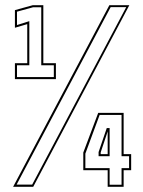

<svg xmlns="http://www.w3.org/2000/svg" viewBox="-20 -720 550 740"><path d="M37.5 -415V-476.5H85V-627L37.5 -613V-681L106.5 -700H147V-476.5H195.5V-415ZM45.5 -423H187.5V-468.5H139V-692H107.5L45.5 -675V-623.5L93 -638.5V-468.5H45.5ZM30.5 0 401.5 -700H478.5L108 0ZM44 -8.5H104L466.5 -692.5H406.5ZM395 0V-64H301V-132L358.5 -285H456.5V-126H485.5V-64H456.5V0ZM368 -126H395V-218H396.5L368 -132.5ZM402.5 -8H448.5V-72H477.5V-118H448.5V-277H364L309 -128V-72H402.5ZM360 -118V-134L391.5 -226.5H402.5V-118Z"/></svg>

Font: Tourney Thin
Style: Regular
Weight: 100
Designer: Tyler Finck
Foundry: Etcetera Type Co
Version: Version 1.015